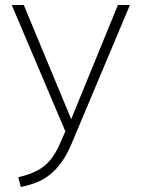

<svg xmlns="http://www.w3.org/2000/svg" viewBox="-20 -520 566 767"><path d="M63 227 53 188Q100 177 130.5 160.5Q161 144 182 118Q203 92 220 53L246 -7L245 14L27 -500H75L276 -16H253L451 -500H499L266 54Q248 97 227 126.5Q206 156 181.5 176Q157 196 127.5 208Q98 220 63 227Z"/></svg>

Font: Mulish ExtraLight
Style: Regular
Weight: 200
Designer: Vernon Adams
Foundry: Vernon Adams
Version: Version 3.603